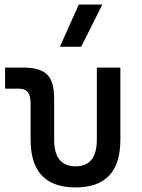

<svg xmlns="http://www.w3.org/2000/svg" viewBox="-20 -815 626 845"><path d="M312.5 9.8C444.3 9.8 509.8 -59.6 509.8 -200.2V-517.6H406.2V-200.2C406.2 -122.1 375 -83 312.5 -83C250 -83 218.3 -122.1 218.3 -200.2V-380.9C218.3 -481.4 181.6 -517.6 79.6 -517.6H2.4V-424.8H60.1C100.1 -424.8 114.7 -406.7 114.7 -356.4V-200.2C114.7 -59.6 180.7 9.8 312.5 9.8ZM243.7 -609.4H337.4L430.2 -794.9H326.7Z"/></svg>

Font: Cascadia Mono NF
Style: Regular
Weight: 400
Monospace: yes
Designer: Aaron Bell
Foundry: Saja Typeworks
Version: Version 2404.023